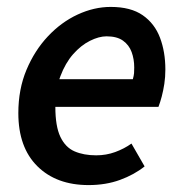

<svg xmlns="http://www.w3.org/2000/svg" viewBox="-20 -523 528 555"><path d="M236 12Q143 12 88 -42.5Q33 -97 33 -196Q33 -265 56.5 -321Q80 -377 118.5 -418Q157 -459 204.5 -481Q252 -503 300 -503Q358 -503 392.5 -479Q427 -455 442.5 -414Q458 -373 458 -322Q458 -300 455 -280.5Q452 -261 447.5 -244Q443 -227 438 -214H111L120 -294H364Q367 -305 367.5 -311.5Q368 -318 368 -328Q368 -352 360.5 -372.5Q353 -393 335.5 -405.5Q318 -418 288 -418Q266 -418 240 -405Q214 -392 191.5 -366.5Q169 -341 154.5 -302.5Q140 -264 140 -214Q140 -158 154.5 -127.5Q169 -97 195.5 -85.5Q222 -74 258 -74Q287 -74 313 -83.5Q339 -93 360 -108L398 -42Q368 -18 327 -3Q286 12 236 12Z"/></svg>

Font: Source Sans 3 ExtraLight SemiBold
Style: Italic
Weight: 600
Italic angle: -11°
Version: Version 3.052;hotconv 1.1.0;makeotfexe 2.6.0